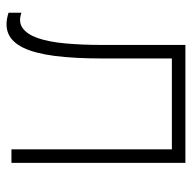

<svg xmlns="http://www.w3.org/2000/svg" viewBox="-20 -560 595 596"><g transform="rotate(90 278.0 -262.5)"><path d="M20 -31Q48.5 -21 67.8 -34.8Q87 -48.5 98.8 -82Q110.5 -115.5 115.2 -166.8Q120 -218 120 -283V-540H486V0H444V-498H162V-283Q162 -195 154 -133.8Q146 -72.5 128.8 -37Q111.5 -1.5 84.5 9.8Q57.5 21 20 9Z"/></g></svg>

Font: Vela Sans GX ExtLt
Style: Regular
Weight: 200
Designer: Principal design: Mikhail Sharanda - project Manrope.
Design modification: Ravid Balaliev
Foundry: Mikhail Sharanda
Version: Version 1.001